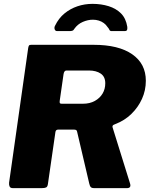

<svg xmlns="http://www.w3.org/2000/svg" viewBox="-20 -974 775 994"><path d="M653 -25Q661 0 637 0H466Q456 0 450.5 -5Q445 -10 442 -24L379 -293Q378 -298 374.5 -300.5Q371 -303 363 -303H281Q269 -303 267 -291L228 -21Q226 -7 218.5 -3.5Q211 0 196 0H47Q34 0 30 -8Q26 -16 27 -28L126 -726Q128 -736 130.5 -739Q133 -742 142 -742H465Q594 -742 664.5 -693Q735 -644 735 -556Q735 -506 715 -462Q695 -418 660 -384Q625 -350 578 -332Q566 -328 563.5 -323.5Q561 -319 563 -314L653 -25ZM410 -437Q445 -437 471 -451.5Q497 -466 511 -489.5Q525 -513 525 -543Q525 -577 501.5 -593Q478 -609 440 -609H324Q312 -609 309 -590L289 -451Q288 -442 290.5 -439.5Q293 -437 299 -437H410ZM276 -813Q266 -813 263 -822.5Q260 -832 265 -841Q284 -880 314 -904.5Q344 -929 381 -941.5Q418 -954 459 -954Q504 -954 542.5 -942Q581 -930 606.5 -904.5Q632 -879 639 -835Q640 -826 638 -819.5Q636 -813 624 -813H558Q549 -813 546.5 -819.5Q544 -826 536 -835Q529 -846 517.5 -854.5Q506 -863 491.5 -867.5Q477 -872 461 -872Q435 -872 408.5 -860.5Q382 -849 365 -825Q361 -817 354.5 -815Q348 -813 342 -813H276Z"/></svg>

Font: Libre Franklin Thin ExtraBold
Style: Italic
Weight: 800
Italic angle: -8°
Version: Version 2.000